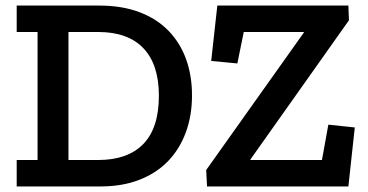

<svg xmlns="http://www.w3.org/2000/svg" viewBox="-20 -670 1321 690"><path d="M724 0 721 -59 1072 -553V-555H856L833 -442L739 -451L761 -650H1232L1234 -597L880 -97V-95H1137L1160 -222L1255 -212L1232 0ZM670 -327Q670 -254 647.5 -193.5Q625 -133 583 -90Q541 -47 480 -23.5Q419 0 342 0H40V-95H115V-555H40V-650H336Q418 -650 480.5 -626.5Q543 -603 585 -560Q627 -517 648.5 -458Q670 -399 670 -327ZM551 -326Q551 -438 495.5 -496.5Q440 -555 333 -555H226V-95H333Q439 -95 495 -152.5Q551 -210 551 -326Z"/></svg>

Font: Zilla Slab SemiBold
Style: Regular
Weight: 600
Designer: Typotheque.com
Foundry: Typotheque type foundry
Version: Version 1.1; 2017